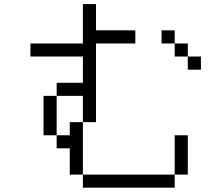

<svg xmlns="http://www.w3.org/2000/svg" viewBox="-20 -832 1040 915"><path d="M937.5 -500V-562.5H875V-500ZM625 -625V-687.5H437.5Q437.5 -687.5 437.5 -812.5H375V-625H125V-562.5H375Q375 -562.5 375 -437.5H250V-375H187.5V-187.5H250V-125H312.5Q312.5 -125 312.5 0H375V62.5H812.5V0H375Q375 0 375 -250H312.5V-187.5H250V-375H375Q375 -375 375 -250H437.5Q437.5 -250 437.5 -625ZM812.5 0H875V-187.5H812.5ZM875 -562.5V-625H812.5V-562.5ZM812.5 -625V-687.5H750V-625Z"/></svg>

Font: BFUnifontExMono
Style: Regular
Weight: 500
Version: Version 15.0.06